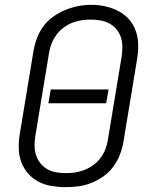

<svg xmlns="http://www.w3.org/2000/svg" viewBox="-20 -766 640 794"><path d="M251 8Q222 8 192.5 3Q163 -2 138.5 -15Q114 -28 95.5 -49.5Q77 -71 67.5 -97.5Q58 -124 57.5 -153.5Q57 -183 62 -213L119 -558Q124 -585 134 -611Q144 -637 161 -659.5Q178 -682 202 -698.5Q226 -715 252 -725.5Q278 -736 304.5 -741Q331 -746 358 -746Q388 -746 416.5 -739.5Q445 -733 470 -720Q495 -707 513.5 -686Q532 -665 541.5 -638Q551 -611 551.5 -581.5Q552 -552 547 -522L490 -177Q485 -150 475 -124.5Q465 -99 448 -76Q431 -53 407.5 -36.5Q384 -20 357.5 -9.5Q331 1 304.5 4.5Q278 8 251 8ZM252 -50Q272 -50 291.5 -53Q311 -56 330 -63.5Q349 -71 366 -83.5Q383 -96 395.5 -112.5Q408 -129 415.5 -148Q423 -167 426 -187L483 -532Q486 -552 486 -572.5Q486 -593 480 -611.5Q474 -630 461.5 -645Q449 -660 432 -669Q415 -678 395.5 -681.5Q376 -685 355 -685Q335 -685 316 -682Q297 -679 278 -671.5Q259 -664 242 -651Q225 -638 213 -621.5Q201 -605 193.5 -586.5Q186 -568 183 -548L126 -203Q123 -183 123 -163Q123 -143 129 -124.5Q135 -106 147 -91Q159 -76 175.5 -66.5Q192 -57 212 -53.5Q232 -50 252 -50ZM180 -339 190 -396H429L419 -339Z"/></svg>

Font: Iosevka Curly LtExObl
Style: Regular
Weight: 300
Width: 7
Italic angle: -9°
Monospace: yes
Designer: Belleve Invis
Foundry: Belleve Invis
Version: Version 11.1.0; ttfautohint (v1.8.3)